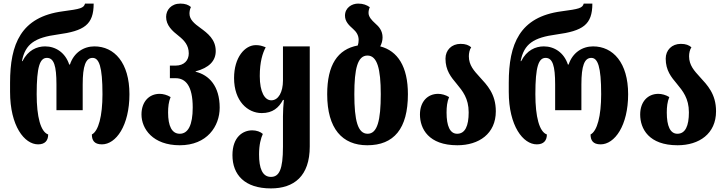

<svg xmlns="http://www.w3.org/2000/svg" viewBox="-20 -794 4039 1068"><path d="M192 9C230 9 248 -12 248 -46C206 -61 184 -144 184 -270C184 -424 202 -472 241 -472C280 -472 294 -428 294 -324V-181H440V-324C440 -428 457 -472 495 -472C531 -472 550 -424 550 -270C550 -149 528 -65 491 -46C491 -15 503 9 547 9C625 9 700 -95 700 -270C700 -445 616 -536 505 -536C446 -536 391 -502 369 -435H365C343 -502 289 -536 231 -536C185 -536 136 -515 105 -454H102C121 -551 175 -585 300 -602C448 -622 501 -656 501 -774H453C446 -749 428 -744 329 -731C96 -700 36 -549 36 -334V-283C36 -93 116 9 192 9Z M980 14C1132 14 1202 -92 1202 -195C1202 -315 1143 -377 1068 -395V-397C1143 -417 1180 -455 1180 -510C1180 -575 1135 -609 1094 -639C1062 -662 1034 -685 1034 -718C1034 -730 1036 -742 1042 -755C1028 -767 1011 -774 983 -774C933 -774 904 -739 904 -700C904 -653 938 -622 974 -594C1004 -570 1030 -543 1030 -497C1030 -459 1005 -429 956 -429H925V-359H957C1012 -359 1052 -317 1052 -196C1052 -98 1026 -50 980 -50C936 -50 915 -93 915 -168C915 -199 918 -228 929 -254C910 -266 887 -272 868 -272C810 -272 767 -229 767 -157C767 -78 830 14 980 14Z M1487 254C1615 254 1703 186 1703 21V-536H1554V-346C1554 -282 1529 -236 1489 -236C1453 -236 1425 -281 1425 -371C1425 -451 1441 -499 1458 -531C1437 -539 1425 -543 1403 -543C1342 -543 1282 -475 1282 -360C1282 -232 1357 -165 1436 -165C1497 -165 1531 -195 1554 -238H1559C1556 -207 1554 -177 1554 -147V22C1554 149 1533 190 1487 190C1439 190 1421 141 1421 65C1421 11 1431 -25 1442 -49C1429 -61 1407 -69 1383 -69C1332 -69 1273 -33 1273 69C1273 178 1341 254 1487 254Z M2095 -536C2103 -551 2108 -568 2108 -586C2108 -623 2088 -646 2067 -664C2047 -682 2030 -701 2030 -722C2030 -733 2032 -743 2037 -754C2020 -766 2001 -774 1972 -774C1937 -774 1899 -751 1899 -707C1899 -675 1920 -654 1944 -633C1961 -618 1975 -599 1975 -572C1975 -560 1973 -549 1970 -541C1858 -520 1800 -433 1800 -270C1800 -78 1884 14 2023 14C2171 14 2249 -78 2249 -270C2249 -424 2192 -511 2095 -536ZM2025 -50C1970 -50 1951 -124 1951 -270C1951 -412 1969 -485 2024 -485C2078 -485 2098 -412 2098 -270C2098 -124 2079 -50 2025 -50Z M2524 14C2644 14 2738 -50 2738 -175C2738 -272 2689 -321 2648 -366C2617 -400 2588 -431 2588 -481C2588 -498 2592 -518 2601 -531C2587 -543 2570 -550 2542 -550C2492 -550 2458 -515 2458 -468C2458 -402 2489 -365 2520 -328C2553 -288 2587 -247 2587 -169C2587 -93 2567 -50 2523 -50C2483 -50 2464 -93 2464 -168C2464 -199 2467 -228 2478 -254C2459 -266 2436 -272 2417 -272C2359 -272 2316 -229 2316 -157C2316 -78 2364 14 2524 14Z M2966 9C3004 9 3022 -12 3022 -46C2980 -61 2958 -144 2958 -270C2958 -424 2976 -472 3015 -472C3054 -472 3068 -428 3068 -324V-181H3214V-324C3214 -428 3231 -472 3269 -472C3305 -472 3324 -424 3324 -270C3324 -149 3302 -65 3265 -46C3265 -15 3277 9 3321 9C3399 9 3474 -95 3474 -270C3474 -445 3390 -536 3279 -536C3220 -536 3165 -502 3143 -435H3139C3117 -502 3063 -536 3005 -536C2959 -536 2910 -515 2879 -454H2876C2895 -551 2949 -585 3074 -602C3222 -622 3275 -656 3275 -774H3227C3220 -749 3202 -744 3103 -731C2870 -700 2810 -549 2810 -334V-283C2810 -93 2890 9 2966 9Z M3749 14C3869 14 3963 -50 3963 -175C3963 -272 3914 -321 3873 -366C3842 -400 3813 -431 3813 -481C3813 -498 3817 -518 3826 -531C3812 -543 3795 -550 3767 -550C3717 -550 3683 -515 3683 -468C3683 -402 3714 -365 3745 -328C3778 -288 3812 -247 3812 -169C3812 -93 3792 -50 3748 -50C3708 -50 3689 -93 3689 -168C3689 -199 3692 -228 3703 -254C3684 -266 3661 -272 3642 -272C3584 -272 3541 -229 3541 -157C3541 -78 3589 14 3749 14Z"/></svg>

Font: Noto Serif Georgian ExtraCondensed ExtraBold
Style: Regular
Weight: 800
Width: 2
Designer: Monotype Design Team, Akaki Razmadze
Foundry: Google LLC
Version: Version 2.003